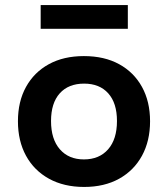

<svg xmlns="http://www.w3.org/2000/svg" viewBox="-20 -730 665 760"><path d="M313 10Q233 10 174 -22.5Q115 -55 83 -113.5Q51 -172 51 -250Q51 -328 83 -386Q115 -444 173.5 -476Q232 -508 312 -508Q393 -508 451.5 -476Q510 -444 542 -386Q574 -328 574 -250Q574 -172 542 -113.5Q510 -55 451.5 -22.5Q393 10 313 10ZM312 -99Q373 -99 408 -139Q443 -179 443 -251Q443 -322 408.5 -360.5Q374 -399 313 -399Q251 -399 216.5 -360.5Q182 -322 182 -251Q182 -179 217 -139Q252 -99 312 -99ZM141 -616V-710H486V-616Z"/></svg>

Font: Nunito Sans 8pt
Style: Bold
Weight: 700
Version: Version 3.101;gftools[0.9.27]